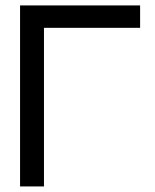

<svg xmlns="http://www.w3.org/2000/svg" viewBox="-20 -670 556 690"><path d="M483.5 -650.5H52.1V0H138V-570H483.5Z"/></svg>

Font: Overused Grotesk Light
Style: Regular
Weight: 300
Designer: RandomMaerks
Version: Version 0.005